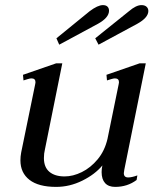

<svg xmlns="http://www.w3.org/2000/svg" viewBox="-20 -722 620 752"><path d="M212 -547 201 -572 331 -678Q363 -702 383 -702Q395 -702 401 -696Q407 -690 407 -680Q407 -653 364 -629ZM353 -572 485 -678Q513 -702 534 -702Q547 -702 554 -695.5Q561 -689 561 -679Q561 -653 518 -629L366 -547ZM467 -58Q465 -48 465 -44Q465 -27 482 -27Q496 -27 518 -35L515 -17Q479 10 431 10Q405 10 391.5 -5Q378 -20 378 -48Q378 -61 381 -74Q352 -39 302.5 -14.5Q253 10 200 10Q131 10 95.5 -17.5Q60 -45 60 -94Q60 -109 63 -125L118 -393Q119 -396 119 -400Q119 -415 103 -415Q98 -415 88 -412Q78 -409 72 -407L70 -429L200 -474H224L156 -137Q152 -121 152 -103Q152 -67 173.5 -49Q195 -31 233 -31Q266 -31 300.5 -48Q335 -65 362.5 -98Q390 -131 401 -178L445 -393Q446 -396 446 -400Q446 -415 430 -415Q425 -415 415 -412Q405 -409 399 -407L397 -429L527 -474H551Z"/></svg>

Font: Taviraj
Style: Italic
Weight: 400
Italic angle: -12°
Designer: Katatrad Team
Foundry: CadsonDemak
Version: Version 1.001